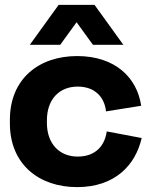

<svg xmlns="http://www.w3.org/2000/svg" viewBox="-20 -751 620 786"><path d="M295.5 15C451.5 15 535 -76 560 -186L417 -213C408.5 -153 370 -110 298 -110C225 -110 172 -160.5 172 -248.5V-258C172 -347 225 -396.5 298 -396.5C370 -396.5 408 -352 414 -295L558 -318C541 -433.5 451.5 -521.5 295.5 -521.5C139 -521.5 20.5 -428 20.5 -261V-245.5C20.5 -79 139 15 295.5 15ZM220 -731 102 -567.5H226.5L293.5 -660L360.5 -567.5H485L367 -731Z"/></svg>

Font: MCL Standard Bold
Style: Regular
Weight: 700
Designer: Květoslav Bartoš
Foundry: Florian Karsten
Version: Version 1.001;Glyphs 3.2.3 (3260)